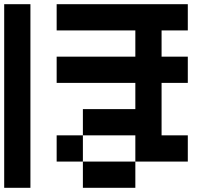

<svg xmlns="http://www.w3.org/2000/svg" viewBox="-20 -895 1040 915"><path d="M0 0V-875H125V0ZM250 -125V-250H375V-125ZM250 -500V-625H625V-750H250V-875H875V-750H750V-625H875V-500H750V-250H875V-125H625V-250H375V-375H625V-500ZM375 -125H625V0H375Z"/></svg>

Font: Galmuri7 Regular
Style: Regular
Weight: 400
Designer: Lee Minseo (quiple)
Version: Version 2.399;hotconv 1.1.1;makeotfexe 2.6.0 DEVELOPMENT